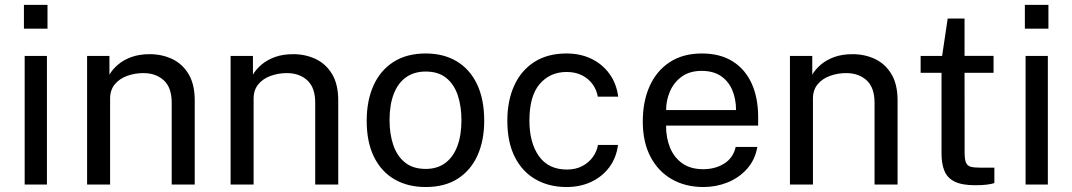

<svg xmlns="http://www.w3.org/2000/svg" viewBox="-20 -742 4312 772"><path d="M168.7 -517V0H79.2V-517ZM171 -722.3V-626.6H76.2V-722.3Z M330.2 0V-517H420V-441.9Q432.7 -463.6 454.8 -482.4Q476.9 -501.2 508.8 -512.8Q540.7 -524.2 581.9 -524.2Q631 -524.2 672.2 -504.8Q713.5 -485.3 738.2 -444.2Q763 -403.1 763 -338.1V0H670.4V-329Q670.4 -389.6 638.8 -418.8Q607.1 -448.1 556.2 -448.1Q521.6 -448.1 490.9 -436.8Q460.2 -425.6 441.5 -402.9Q422.7 -380.1 422.7 -345.4V0Z M907.2 0V-517H997V-441.9Q1009.7 -463.6 1031.8 -482.4Q1053.9 -501.2 1085.8 -512.8Q1117.7 -524.2 1158.9 -524.2Q1208 -524.2 1249.2 -504.8Q1290.5 -485.3 1315.2 -444.2Q1340 -403.1 1340 -338.1V0H1247.4V-329Q1247.4 -389.6 1215.8 -418.8Q1184.1 -448.1 1133.2 -448.1Q1098.6 -448.1 1067.9 -436.8Q1037.2 -425.6 1018.5 -402.9Q999.7 -380.1 999.7 -345.4V0Z M1691.5 10Q1620 10 1566.7 -20.7Q1513.3 -51.4 1483.9 -110.9Q1454.4 -170.3 1454.4 -256.3Q1454.4 -337.5 1481.9 -398.4Q1509.4 -459.3 1562.5 -493.2Q1615.5 -527 1691.8 -527Q1763.3 -527 1816 -495.7Q1868.7 -464.4 1897.8 -404Q1926.9 -343.7 1926.9 -256.3Q1926.9 -177.3 1900.1 -117.4Q1873.2 -57.5 1821 -23.8Q1768.7 10 1691.5 10ZM1691.8 -62.8Q1738.2 -62.8 1770.2 -86.5Q1802.2 -110.2 1818.8 -154.1Q1835.4 -198.1 1835.4 -258.7Q1835.4 -314 1820.8 -358.3Q1806.2 -402.6 1774.5 -428.5Q1742.8 -454.3 1691.8 -454.3Q1644.9 -454.3 1612.4 -431.1Q1579.9 -407.9 1563.1 -364Q1546.3 -320.2 1546.3 -258.7Q1546.3 -204 1561.1 -159.5Q1576 -115.1 1608.1 -88.9Q1640.3 -62.8 1691.8 -62.8Z M2257.8 -527Q2313.4 -527 2357.7 -505.7Q2402.1 -484.4 2430.4 -445.3Q2458.8 -406.3 2465.7 -353.2H2383.7Q2379.1 -380.5 2362.9 -403.1Q2346.7 -425.7 2320.2 -439.1Q2293.8 -452.6 2258.3 -452.6Q2191.9 -452.6 2150.3 -404.6Q2108.7 -356.6 2108.7 -257.3Q2108.7 -167.9 2147 -114.1Q2185.2 -60.3 2259.7 -60.3Q2295 -60.3 2321.4 -74.3Q2347.8 -88.2 2363.8 -110.8Q2379.9 -133.4 2384.4 -159.3H2464.9Q2458.3 -107.6 2429.8 -69.4Q2401.2 -31.3 2356.9 -10.6Q2312.7 10 2257.8 10Q2188 10 2134.3 -20.4Q2080.5 -50.8 2050.2 -110.3Q2019.9 -169.8 2019.9 -256.7Q2019.9 -337.3 2047.7 -398.1Q2075.4 -459 2128.7 -493Q2182 -527 2257.8 -527Z M2658.1 -237Q2657.9 -187.9 2674.2 -148.2Q2690.4 -108.6 2723.6 -85.1Q2756.7 -61.7 2806.9 -61.7Q2856.4 -61.7 2892.2 -84.5Q2928.1 -107.3 2938.1 -151.1H3025.1Q3015.8 -98.5 2983.2 -62.5Q2950.7 -26.5 2904.8 -8.2Q2858.9 10 2808.6 10Q2736.3 10 2681.3 -21.4Q2626.3 -52.9 2595.4 -111.9Q2564.5 -170.9 2564.5 -253.3Q2564.5 -334.9 2592.5 -396.5Q2620.5 -458.2 2673.7 -492.6Q2726.8 -527 2802 -527Q2875 -527 2925.4 -495.6Q2975.8 -464.2 3002.1 -406.8Q3028.4 -349.3 3028.4 -270.8V-237ZM2658.4 -299.4H2939.5Q2939.5 -343.8 2924.4 -379.6Q2909.3 -415.4 2878.7 -436.2Q2848.1 -457 2801.3 -457Q2752.8 -457 2721 -433.7Q2689.2 -410.5 2673.7 -374.2Q2658.1 -337.9 2658.4 -299.4Z M3156.2 0V-517H3246V-441.9Q3258.7 -463.6 3280.8 -482.4Q3302.9 -501.2 3334.8 -512.8Q3366.7 -524.2 3407.9 -524.2Q3457 -524.2 3498.2 -504.8Q3539.5 -485.3 3564.2 -444.2Q3589 -403.1 3589 -338.1V0H3496.4V-329Q3496.4 -389.6 3464.8 -418.8Q3433.1 -448.1 3382.2 -448.1Q3347.6 -448.1 3316.9 -436.8Q3286.2 -425.6 3267.5 -402.9Q3248.7 -380.1 3248.7 -345.4V0Z M3974.9 -449.3H3858.3L3858.6 -128Q3858.6 -100.5 3864.2 -87.7Q3869.8 -75 3883.5 -71.4Q3897.2 -67.9 3921.5 -67.9H3978.2V-6Q3968.3 -2.3 3949.1 0.2Q3929.9 2.8 3901.4 2.8Q3847.8 2.8 3818.3 -11.9Q3788.8 -26.6 3777.3 -55Q3765.7 -83.4 3765.7 -124.9V-449.3H3681.7V-517H3768.1L3790.5 -667.5H3858.3V-517.3H3974.9Z M4193.2 -517V0H4103.7V-517ZM4195.5 -722.3V-626.6H4100.8V-722.3Z"/></svg>

Font: Public Sans Thin
Style: Regular
Weight: 100
Designer: The Public Sans project authors (U.S. Web Design System). Libre Franklin designed by Pablo Impallari and Rodrigo Fuenzal
Version: Version 1.008